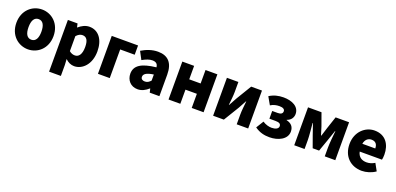

<svg xmlns="http://www.w3.org/2000/svg" viewBox="8 -1541 5578 2707"><g transform="rotate(20 2797.0 -188.0)"><path d="M319 14C463 14 597 -96 597 -284C597 -473 463 -583 319 -583C174 -583 40 -473 40 -284C40 -96 174 14 319 14ZM319 -130C252 -130 222 -190 222 -284C222 -379 252 -439 319 -439C385 -439 415 -379 415 -284C415 -190 385 -130 319 -130Z M709 207H886V44L881 -45C919 -7 965 14 1013 14C1135 14 1252 -98 1252 -294C1252 -469 1166 -583 1030 -583C971 -583 915 -554 870 -514H866L854 -569H709ZM971 -132C944 -132 914 -140 886 -165V-390C917 -423 944 -438 977 -438C1040 -438 1069 -391 1069 -291C1069 -177 1025 -132 971 -132Z M1367 0H1544V-430H1762V-569H1367Z M1964 14C2027 14 2080 -15 2127 -57H2131L2144 0H2289V-323C2289 -501 2206 -583 2059 -583C1970 -583 1889 -553 1814 -508L1876 -391C1933 -423 1980 -441 2025 -441C2083 -441 2107 -414 2111 -368C1889 -344 1795 -279 1795 -159C1795 -64 1859 14 1964 14ZM2025 -124C1988 -124 1964 -140 1964 -173C1964 -213 2000 -245 2111 -260V-169C2085 -141 2061 -124 2025 -124Z M2426 0H2603V-212H2774V0H2952V-569H2774V-367H2603V-569H2426Z M3095 0H3256L3396 -230C3414 -262 3442 -315 3461 -349H3465C3458 -279 3449 -204 3449 -148V0H3621V-569H3459L3320 -339C3303 -306 3273 -254 3255 -220H3251C3258 -289 3267 -365 3267 -421V-569H3095Z M3944 14C4072 14 4202 -47 4202 -163C4202 -238 4161 -279 4090 -296V-301C4154 -320 4180 -373 4180 -419C4180 -533 4066 -583 3942 -583C3866 -583 3795 -566 3732 -525L3797 -411C3841 -438 3882 -447 3930 -447C3983 -447 4010 -429 4010 -399C4010 -366 3986 -348 3938 -348H3855V-232H3947C4002 -232 4028 -217 4028 -181C4028 -143 3984 -122 3926 -122C3888 -122 3837 -134 3791 -165L3722 -53C3797 0 3867 14 3944 14Z M4312 0H4467V-132C4467 -194 4454 -319 4448 -384H4453C4469 -335 4493 -270 4509 -221L4571 -49H4667L4728 -221C4744 -270 4768 -333 4784 -384H4789C4782 -319 4770 -194 4770 -132V0H4928V-569H4726L4664 -383C4651 -337 4637 -298 4625 -258H4620C4608 -298 4595 -337 4581 -383L4514 -569H4312Z M5327 14C5394 14 5472 -9 5531 -51L5472 -158C5431 -134 5393 -122 5352 -122C5280 -122 5226 -154 5210 -232H5544C5548 -245 5552 -277 5552 -308C5552 -464 5472 -583 5308 -583C5170 -583 5038 -469 5038 -284C5038 -96 5164 14 5327 14ZM5207 -348C5219 -416 5262 -447 5311 -447C5376 -447 5401 -405 5401 -348Z"/></g></svg>

Font: Noto Sans T Chinese Black
Style: Bold
Weight: 900
Designer: Ryoko NISHIZUKA (kana & ideographs); Paul D. Hunt (Latin, Greek & Cyrillic); Wenlong ZHANG (bopomofo); Sandoll Communica
Foundry: Adobe Systems Incorporated
Version: Version 1.000;PS 1;hotconv 1.0.78;makeotf.lib2.5.61930